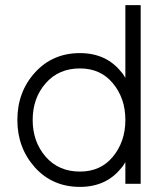

<svg xmlns="http://www.w3.org/2000/svg" viewBox="-20 -720 648 752"><path d="M293 -452Q210 -452 159 -394Q108 -336 108 -250Q108 -165 159 -106Q210 -48 293 -48Q374 -48 422 -106Q446 -135 458.5 -171Q471 -207 471 -250Q471 -294 458.5 -329.5Q446 -365 422 -394Q374 -452 293 -452ZM293 -512Q396 -512 455 -438Q460 -433 463.5 -427Q467 -421 471 -415V-700H531V0H471V-85Q467 -79 463.5 -73Q460 -67 455 -62Q396 12 293 12Q186 12 117 -64Q48 -141 48 -250Q48 -360 117 -436Q186 -512 293 -512Z"/></svg>

Font: Unageo Variable
Style: Regular
Weight: 300
Designer: Richard Sepsi
Foundry: Richard Sepsi
Version: Version 2.200